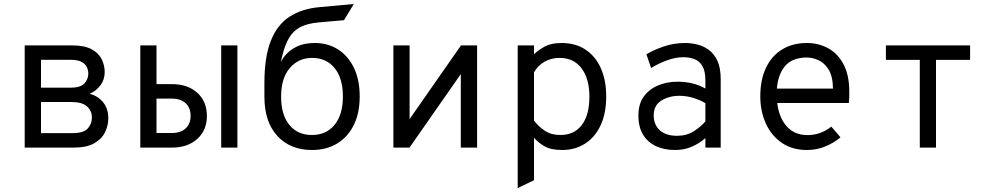

<svg xmlns="http://www.w3.org/2000/svg" viewBox="-20 -738 4968 960"><path d="M103.5 0V-511H341.5Q403.5 -511 439 -491.2Q474.5 -471.5 489 -440.8Q503.5 -410 503.5 -378Q503.5 -340 482.2 -311.5Q461 -283 428 -269Q470 -258.5 495.8 -226.5Q521.5 -194.5 521.5 -146Q521.5 -110.5 505.2 -77Q489 -43.5 451.5 -21.8Q414 0 349.5 0ZM185 -72.5H343.5Q397 -72.5 418.2 -95Q439.5 -117.5 439.5 -150.5Q439.5 -184 415 -206Q390.5 -228 336 -228H185ZM185 -299.5H333Q383 -299.5 402.2 -321.2Q421.5 -343 421.5 -369.5Q421.5 -387 414 -402.8Q406.5 -418.5 387.5 -428.8Q368.5 -439 333 -439H185Z M681.5 0V-511H762.5V-317.5H839Q918.5 -317.5 966.5 -274Q1014.5 -230.5 1014.5 -158.5Q1014.5 -87 966.5 -43.5Q918.5 0 839 0ZM762.5 -73H839Q883.5 -73 908.2 -95.8Q933 -118.5 933 -158.5Q933 -199 908 -222Q883 -245 839 -245H762.5ZM1086 0V-511H1167V0Z M1540 12Q1431.5 12 1366.8 -58.2Q1302 -128.5 1302 -255V-322.5Q1302 -452.5 1333.8 -533.2Q1365.5 -614 1427.2 -654.2Q1489 -694.5 1579 -702.5L1749 -718L1700 -637L1574.5 -626Q1517 -621 1482 -602.8Q1447 -584.5 1426.2 -550Q1405.5 -515.5 1392 -462Q1390 -453 1388.2 -445.2Q1386.5 -437.5 1385 -427.5Q1388.5 -434.5 1393.5 -443.5Q1398.5 -452.5 1406 -461Q1429 -488.5 1465.2 -505.8Q1501.5 -523 1554.5 -523Q1619 -523 1669.5 -491.2Q1720 -459.5 1749.2 -399.8Q1778.5 -340 1778.5 -256Q1778.5 -172 1748.5 -112Q1718.5 -52 1665 -20Q1611.5 12 1540 12ZM1540 -63Q1611 -63 1652.8 -113.8Q1694.5 -164.5 1694.5 -256Q1694.5 -347 1653 -397.8Q1611.5 -448.5 1540.5 -448.5Q1472.5 -448.5 1429 -397.8Q1385.5 -347 1385.5 -255Q1385.5 -164.5 1426.5 -113.8Q1467.5 -63 1540 -63Z M1947 0V-511H2028V-142.5L2285 -511H2365.5V0H2284V-367.5L2027.5 0Z M2568.5 202.5V-511H2650V-467Q2673.5 -489 2705 -506Q2736.5 -523 2788.5 -523Q2857.5 -523 2907.2 -490.2Q2957 -457.5 2984 -397.5Q3011 -337.5 3011 -256Q3011 -170.5 2982.8 -110.8Q2954.5 -51 2904.8 -19.5Q2855 12 2791.5 12Q2735.5 12 2703.2 -6.2Q2671 -24.5 2650 -49.5V163ZM2781.5 -63Q2851 -63 2889 -112.8Q2927 -162.5 2927 -256Q2927 -343.5 2888 -396Q2849 -448.5 2778 -448.5Q2736 -448.5 2702.8 -429.5Q2669.5 -410.5 2650 -376.5V-135Q2673.5 -104.5 2705 -83.8Q2736.5 -63 2781.5 -63Z M3354.5 12Q3301 12 3259.8 -7.2Q3218.5 -26.5 3195.2 -64.8Q3172 -103 3172 -160.5Q3172 -219.5 3200 -256.8Q3228 -294 3272.5 -311.8Q3317 -329.5 3367 -329.5Q3404.5 -329.5 3438.2 -322Q3472 -314.5 3507 -295.5V-335.5Q3507 -382.5 3492 -407.8Q3477 -433 3452 -442.5Q3427 -452 3397.5 -452Q3356.5 -452 3312.2 -435.2Q3268 -418.5 3235.5 -398L3212 -466.5Q3245.5 -487 3296.8 -505Q3348 -523 3405.5 -523Q3434.5 -523 3465.5 -515.8Q3496.5 -508.5 3523.5 -489Q3550.5 -469.5 3567 -434.2Q3583.5 -399 3583.5 -342.5V0H3507V-47.5Q3478.5 -22 3440.2 -5Q3402 12 3354.5 12ZM3365 -59Q3413.5 -59 3449 -81.8Q3484.5 -104.5 3507 -131V-222Q3483 -237 3448 -248Q3413 -259 3377 -259Q3325.5 -259 3287 -235.2Q3248.5 -211.5 3248.5 -160.5Q3248.5 -115 3278.8 -87Q3309 -59 3365 -59Z M4014.5 12Q3941 12 3888.8 -24Q3836.5 -60 3809 -121Q3781.5 -182 3781.5 -256Q3781.5 -340.5 3810.5 -400.2Q3839.5 -460 3891.8 -491.5Q3944 -523 4014.5 -523Q4072 -523 4120.2 -497Q4168.5 -471 4197.5 -416.8Q4226.5 -362.5 4226.5 -277.5Q4226.5 -268 4226.2 -254.2Q4226 -240.5 4224 -223H3845.5V-295H4145Q4144 -356 4123.2 -389.8Q4102.5 -423.5 4072.5 -437Q4042.5 -450.5 4014.5 -450.5Q3936.5 -450.5 3900 -401.2Q3863.5 -352 3863.5 -269.5Q3863.5 -173.5 3904 -118Q3944.5 -62.5 4017 -62.5Q4047.5 -62.5 4077.5 -72.2Q4107.5 -82 4136.5 -105L4182.5 -51.5Q4150.5 -24 4107.2 -6Q4064 12 4014.5 12Z M4579 0V-438.5H4409.5V-511H4830.5V-438.5H4660V0Z"/></svg>

Font: Overpass Mono
Style: Regular
Weight: 400
Designer: Delve Withrington, Dave Bailey
Foundry: Delve Fonts LLC
Version: Version 4.000